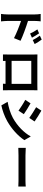

<svg xmlns="http://www.w3.org/2000/svg" viewBox="1482 -2286 859 3864"><g transform="rotate(90 1912.0 -354.5)"><path d="M261 55H410.9C405.9 16 402 -51.1 402 -77.1V-348C505 -313.9 647.7 -257.8 747.9 -206L801.1 -338.1C713.1 -381 529.1 -448.9 402 -487.9V-627.1C402 -667.3 406.2 -708.8 410.2 -742.9H261C268.1 -707.7 271 -662.3 271 -627.1V-77.1C271 -40.1 267 18.1 261 55ZM698.2 -726.9C733.3 -679 756 -643.1 786.9 -583.1L866.8 -622.2C844.8 -665.1 805 -725.9 777 -763.8ZM572.1 -676.8C607.2 -627.8 627.8 -589.8 655.9 -529.8L739 -567.1C717 -610.1 679 -670.8 652 -710.9Z M1078.1 -584.9V-117.9C1078.1 -71.7 1076 11 1076 16H1207L1206 -35.9H1666.9L1665.8 16H1797.9C1797.9 12.1 1795.8 -78.8 1795.8 -116.8V-584.9C1795.8 -614 1795.8 -648.8 1797.9 -677.9C1763.8 -675.8 1726.9 -676.1 1703.8 -676.1H1177.9C1152 -676.1 1116.1 -676.8 1076 -677.9C1078.1 -650.9 1078.1 -611.9 1078.1 -584.9ZM1206 -554H1668V-158H1206Z M2207 -757.1 2137.8 -652C2200.6 -616.8 2300.1 -551.8 2354 -513.8L2425.1 -620C2376.1 -655.2 2271 -721.9 2207 -757.1ZM2029.8 -78.1 2100.9 47.9C2185.7 33 2322.8 -14.9 2420.8 -71C2576.7 -160.9 2711.6 -282 2800.8 -414.1L2726.9 -544C2650.9 -407 2517.8 -275.9 2355.8 -185C2250.7 -128.9 2136.7 -97.3 2029.8 -78.1ZM2060 -539.1 1990.1 -432.9C2055 -399.9 2154.1 -334.9 2208.1 -296.9L2278.1 -404.1C2229 -439.3 2123.9 -505 2060 -539.1Z M2956 -293C2991.1 -295.1 3054.7 -296.9 3109.7 -296.9H3622.9C3663 -296.9 3711.6 -293 3734.7 -293V-442.8C3709.9 -440.7 3666.9 -437.1 3622.9 -437.1H3109.7C3059.7 -437.1 2990.1 -440 2956 -442.8Z"/></g></svg>

Font: Karasuma Gothic
Style: Bold
Weight: 700
Designer: Rasmus Andersson / Ryoko Nishizuka
Foundry: Genbu
Version: Version 1.00